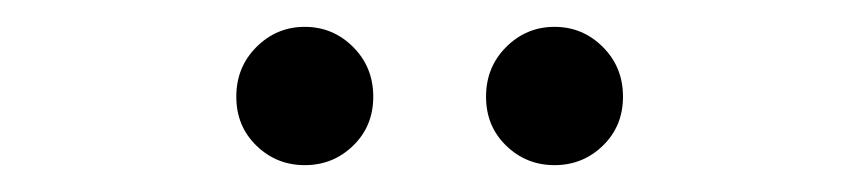

<svg xmlns="http://www.w3.org/2000/svg" viewBox="-20 -747 640 143"><path d="M171 -638.5C181 -628.8 193 -624 207 -624C221 -624 233 -628.8 243 -638.5C253 -648.2 258 -660.3 258 -675C258 -689.7 253 -702 243 -712C233 -722 221 -727 207 -727C193 -727 181 -722 171 -712C161 -702 156 -689.7 156 -675C156 -660.3 161 -648.2 171 -638.5ZM357 -638.5C367 -628.8 379 -624 393 -624C407 -624 419 -628.8 429 -638.5C439 -648.2 444 -660.3 444 -675C444 -689.7 439 -702 429 -712C419 -722 407 -727 393 -727C379 -727 367 -722 357 -712C347 -702 342 -689.7 342 -675C342 -660.3 347 -648.2 357 -638.5Z"/></svg>

Font: ICO Headline
Style: Regular
Weight: 500
Designer: Julieta Ulanovsky
Foundry: Julieta Ulanovsky
Version: Version 7.200